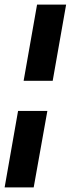

<svg xmlns="http://www.w3.org/2000/svg" viewBox="-78 -731 306 829"><path d="M-58 78H67.5L126.5 -252H0ZM24 -382H149.5L207.5 -711H82Z"/></svg>

Font: Anybody UltraCondensed ExtraBold
Style: Italic
Weight: 800
Width: 1
Italic angle: -10°
Version: Version 1.113;gftools[0.9.25]